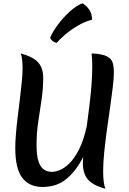

<svg xmlns="http://www.w3.org/2000/svg" viewBox="-20 -1131 795 1182"><path d="M246 -653Q246 -586 236 -518.5Q226 -451 215.5 -382Q205 -313 205 -239Q205 -172 217.5 -136Q230 -100 251.5 -86.5Q273 -73 300 -73Q320 -73 348 -84Q376 -95 406.5 -124.5Q437 -154 465.5 -209Q494 -264 514 -353Q522 -413 530 -477.5Q538 -542 543 -604.5Q548 -667 548 -720Q548 -741 547 -762Q546 -783 544 -802Q610 -799 638.5 -784Q667 -769 674 -744Q681 -719 681 -684Q681 -652 674.5 -596Q668 -540 658 -471Q648 -402 638 -330Q628 -258 621.5 -192.5Q615 -127 615 -78Q615 -2 629 31Q574 16 544 -5.5Q514 -27 502 -57.5Q490 -88 490 -129Q490 -144 492 -165Q453 -85 392.5 -32.5Q332 20 242 20Q160 20 117 -36.5Q74 -93 74 -220Q74 -260 78.5 -312Q83 -364 90 -420Q97 -476 103.5 -530.5Q110 -585 114.5 -631Q119 -677 119 -707Q119 -772 108 -802Q187 -780 216.5 -745Q246 -710 246 -653ZM289 -900Q305 -937 337 -980Q369 -1023 409 -1059.5Q449 -1096 488 -1111Q496 -1106 510 -1094Q524 -1082 535 -1062Q546 -1042 547 -1010Q502 -998 460 -973.5Q418 -949 384 -920.5Q350 -892 329 -867Q314 -870 302.5 -879.5Q291 -889 289 -900Z"/></svg>

Font: Merienda SemiBold
Style: Regular
Weight: 600
Designer: Eduardo Rodriguez Tunni
Foundry: Eduardo Rodriguez Tunni
Version: Version 2.001; ttfautohint (v1.8.4.7-5d5b)